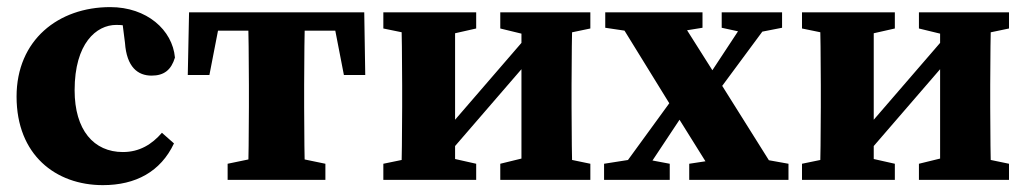

<svg xmlns="http://www.w3.org/2000/svg" viewBox="-20 -519 2961 554"><path d="M276.8 15.2C371.5 15.2 443.5 -23.6 482 -105.2L447.2 -135.9C418.4 -102.5 382.5 -80.3 334.6 -80.3C250.7 -80.3 195.3 -143.5 195.3 -258.7C195.3 -393.9 258 -447.1 315.4 -447.1C347 -447.1 373.1 -440.1 404.2 -425.7L331.5 -467L340.6 -395.6C345.5 -325.1 377.9 -300.8 417.4 -300.8C453.3 -300.8 474 -317.1 484.8 -352.9C477.6 -432.7 403.6 -498.5 298 -498.5C148.7 -498.5 27.8 -403.8 27.8 -240.3C27.8 -72.2 140.5 15.2 276.8 15.2Z M521.8 -302.5H584.2L619.3 -483.4L556.3 -430.6H999.5L937.2 -483.4L972.3 -302.5H1033.9L1031 -483.4H525.5L521.8 -302.5ZM636.8 0H918.9V-46.5L822.5 -66.5H733.2L636.8 -46.5V0ZM695.2 0H860.6C858.6 -45 857.6 -147.4 857.6 -210V-273.4C857.6 -335.9 858.6 -438.4 860.6 -483.4H695.2C697.2 -438.4 698.2 -335.9 698.2 -273.4V-210C698.2 -147.4 697.2 -45 695.2 0Z M1086.1 0H1354V-46.5L1265 -66.5H1182.9L1086.1 -46.5V0ZM1086.1 -436.8 1183.5 -416.8H1265.5L1354 -436.8V-483.4H1086.1V-436.8ZM1137.4 0H1293.1V-483.4H1137.4C1139.4 -438.4 1140.4 -335.9 1140.4 -273.4V-210C1140.4 -147.4 1139.4 -45 1137.4 0ZM1207 -73.8H1272.5L1562.6 -409.6H1497L1207 -73.8ZM1423.5 0H1683.4V-46.5L1587.2 -66.5H1505.1L1423.5 -46.5V0ZM1423.5 -436.8 1505.7 -416.8H1587.7L1683.4 -436.8V-483.4H1423.5V-436.8ZM1484.6 0H1632.2C1630.2 -45 1629.2 -147.4 1629.2 -210V-273.4C1629.2 -335.9 1630.2 -438.4 1632.2 -483.4H1484.6V0Z M1723 0H1912.5V-46.5L1841.5 -59.9H1808.3L1723 -46.5V0ZM1750.2 0H1825.6L2005 -270.4L1963.8 -293.4L1750.2 0ZM1968.7 0H2255.1V-46.5L2143.7 -66.5H2100.3L1968.7 -46.5V0ZM2017.1 -208 2220.8 -483.4H2145.5L1981.3 -234L2017.1 -208ZM2049 0H2234.1L2047.7 -297L1929.8 -483.4H1749.4L1925.5 -197.8L2049 0ZM1726.4 -438.9 1831.1 -423.3H1910.6L2007 -438.9V-483.4H1726.4V-438.9ZM2062.4 -438.9 2129.5 -424.3H2162L2236.6 -438.9V-483.4H2062.4V-438.9Z M2294.1 0H2562V-46.5L2473 -66.5H2390.9L2294.1 -46.5V0ZM2294.1 -436.8 2391.5 -416.8H2473.5L2562 -436.8V-483.4H2294.1V-436.8ZM2345.4 0H2501.1V-483.4H2345.4C2347.4 -438.4 2348.4 -335.9 2348.4 -273.4V-210C2348.4 -147.4 2347.4 -45 2345.4 0ZM2415 -73.8H2480.5L2770.6 -409.6H2705L2415 -73.8ZM2631.5 0H2891.4V-46.5L2795.2 -66.5H2713.1L2631.5 -46.5V0ZM2631.5 -436.8 2713.7 -416.8H2795.7L2891.4 -436.8V-483.4H2631.5V-436.8ZM2692.6 0H2840.2C2838.2 -45 2837.2 -147.4 2837.2 -210V-273.4C2837.2 -335.9 2838.2 -438.4 2840.2 -483.4H2692.6V0Z"/></svg>

Font: Source Serif Variable
Style: Regular
Weight: 389
Designer: Frank Grießhammer
Foundry: Adobe Systems Incorporated
Version: Version 3.001;hotconv 1.0.111;makeotfexe 2.5.65597